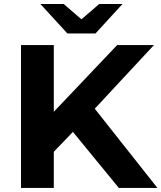

<svg xmlns="http://www.w3.org/2000/svg" viewBox="-20 -921 791 941"><path d="M227.6 -160.3 218.8 -346.8 554 -700H734.4L432.3 -375.2L341.8 -279.2ZM82.9 0V-700H243.7V0ZM562.3 0 312.8 -304.6 419.3 -420.1 751.4 0ZM310.3 -757 178.1 -901.3H292.2L430.5 -782.2H327.8L466.2 -901.3H580.2L448 -757Z"/></svg>

Font: Montserrat Alternates Thin
Style: Regular
Weight: 100
Designer: Julieta Ulanovsky
Foundry: Julieta Ulanovsky
Version: Version 9.000